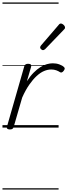

<svg xmlns="http://www.w3.org/2000/svg" viewBox="-20 -1030 545 1550"><path d="M59 15Q47 15 40 10Q33 5 36 -7L176 -495Q180 -506 187 -510.5Q194 -515 207 -515Q223 -515 228.5 -509Q234 -503 231 -490L197 -374Q224 -416 251.5 -443.5Q279 -471 306 -488Q333 -505 358.5 -512Q384 -519 406 -519Q435 -519 459.5 -510Q484 -501 496 -489Q503 -483 502.5 -476Q502 -469 494 -458Q486 -448 479 -445.5Q472 -443 465 -447Q452 -456 434 -462.5Q416 -469 393 -469Q365 -469 335.5 -456.5Q306 -444 276 -416.5Q246 -389 216 -346Q186 -303 159 -242L90 -4Q87 6 80 10.5Q73 15 59 15ZM327 -625Q321 -625 312.5 -632Q304 -639 304 -646Q304 -650 305.5 -654Q307 -658 311 -663L452 -827Q457 -834 461.5 -837Q466 -840 472 -840Q478 -840 486 -835Q494 -830 499.5 -822.5Q505 -815 505 -808Q505 -803 503.5 -799.5Q502 -796 497 -792L345 -634Q335 -625 327 -625ZM0 490H453V500H0ZM0 -20H453V0H0ZM0 -505H453V-500H0ZM0 -1010H453V-1000H0Z"/></svg>

Font: Playwrite TZ Guides
Style: Regular
Weight: 400
Designer: Veronika Burian, José Scaglione
Foundry: TypeTogether
Version: Version 1.003